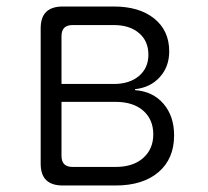

<svg xmlns="http://www.w3.org/2000/svg" viewBox="-20 -570 640 590"><path d="M173 0Q139 0 122 -16.5Q105 -33 105 -67V-483Q105 -517 122 -533.5Q139 -550 173 -550H330Q408 -550 454 -513Q500 -476 500 -412Q500 -365 471 -333Q442 -301 395 -296V-293Q450 -289 482.5 -251Q515 -213 515 -154Q515 -82 467 -41Q419 0 335 0ZM169 -257V-91Q169 -74 177.5 -65.5Q186 -57 203 -57H335Q389 -57 420 -84.5Q451 -112 451 -157Q451 -203 420 -230Q389 -257 335 -257ZM203 -493Q186 -493 177.5 -484.5Q169 -476 169 -459V-312H330Q378 -312 407 -336.5Q436 -361 436 -402Q436 -444 407 -468.5Q378 -493 330 -493Z"/></svg>

Font: Maple Mono ExtraLight
Style: Regular
Weight: 275
Monospace: yes
Designer: subframe7536
Version: Version 7.000